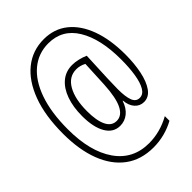

<svg xmlns="http://www.w3.org/2000/svg" viewBox="-234 -811 998 998"><g transform="rotate(-45 265.0 -312.0)"><path d="M288 89Q197 89 134 42.5Q71 -4 38 -90Q5 -176 5 -294Q5 -427 40 -520.5Q75 -614 137 -663.5Q199 -713 282 -713Q358 -713 412.5 -669.5Q467 -626 496.5 -546Q526 -466 526 -356Q526 -290 514.5 -234.5Q503 -179 479.5 -146Q456 -113 420 -113Q390 -113 370 -135.5Q350 -158 347 -196H345Q332 -156 305.5 -134.5Q279 -113 245 -113Q195 -113 167.5 -160Q140 -207 140 -289Q140 -355 158 -406Q176 -457 210 -485.5Q244 -514 291 -514Q312 -514 335.5 -508.5Q359 -503 379 -494L372 -337Q372 -321 371 -298Q370 -275 370 -257Q370 -201 381 -172.5Q392 -144 419 -144Q445 -144 461 -171.5Q477 -199 484.5 -246.5Q492 -294 492 -354Q492 -505 438.5 -593Q385 -681 283 -681Q210 -681 155 -635.5Q100 -590 69.5 -503Q39 -416 39 -293Q39 -130 104 -36.5Q169 57 287 57Q368 57 444 15V49Q410 68 370 78.5Q330 89 288 89ZM250 -144Q288 -144 310 -187.5Q332 -231 337 -323L344 -469Q318 -483 291 -483Q236 -483 206 -430.5Q176 -378 176 -289Q176 -220 194.5 -182Q213 -144 250 -144Z"/></g></svg>

Font: Noto Sans Mono Condensed ExtraLight
Style: Regular
Weight: 200
Width: 3
Designer: Monotype Design Team
Foundry: Monotype Imaging Inc.
Version: Version 2.014; ttfautohint (v1.8.4.7-5d5b)